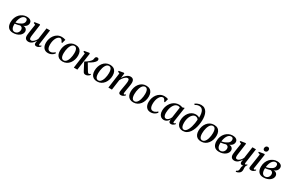

<svg xmlns="http://www.w3.org/2000/svg" viewBox="252 -2832 7678 5077"><g transform="rotate(30 4091.0 -293.0)"><path d="M225.5 10Q176 10 139.5 -4.8Q103 -19.5 78.8 -47.8Q54.5 -76 42.5 -115.8Q30.5 -155.5 30.5 -205Q30.5 -281 55 -343.8Q79.5 -406.5 122 -452Q164.5 -497.5 218.8 -522Q273 -546.5 332 -546.5Q388.5 -546.5 423 -531Q457.5 -515.5 473.2 -490.5Q489 -465.5 489 -437Q489 -404.5 475.8 -376Q462.5 -347.5 436.2 -325.2Q410 -303 371 -289.5Q409.5 -290 436.5 -275.5Q463.5 -261 477.8 -236.2Q492 -211.5 492 -181Q492 -144 473 -109.8Q454 -75.5 418.8 -48.5Q383.5 -21.5 334.5 -5.8Q285.5 10 225.5 10ZM248 -32Q284 -32 312.5 -49.2Q341 -66.5 358 -96.5Q375 -126.5 375.5 -164.5Q375.5 -192.5 366 -211.8Q356.5 -231 338.5 -241.8Q320.5 -252.5 295 -255.5Q286.5 -253.5 274.5 -249.8Q262.5 -246 247.8 -242Q233 -238 216 -235Q201 -232.5 183.5 -229.8Q166 -227 146 -225.5Q145 -216.5 144.8 -206.8Q144.5 -197 144.5 -185.5Q144.5 -142 156 -107.2Q167.5 -72.5 190.5 -52.2Q213.5 -32 248 -32ZM147 -262Q168.5 -264.5 186.8 -268.8Q205 -273 221.5 -279Q238 -285 253.5 -292.5Q289.5 -308 317.2 -327.5Q345 -347 361.2 -372.8Q377.5 -398.5 377.5 -432Q377.5 -468 361 -486.2Q344.5 -504.5 312.5 -504.5Q276.5 -504.5 248 -484Q219.5 -463.5 198.8 -429Q178 -394.5 165 -351.2Q152 -308 147 -262Z M694.5 10.5Q662 10.5 636.2 -1.8Q610.5 -14 595.8 -40Q581 -66 580.5 -106.5Q580.5 -122 582.8 -144.5Q585 -167 588.2 -192.5Q591.5 -218 594.8 -242Q598 -266 601 -284L629.5 -468.5L573.5 -493.5L578 -521.5L724 -544L744 -532L710 -284.5Q707.5 -265 704.2 -242.5Q701 -220 698 -197.8Q695 -175.5 693.2 -156.5Q691.5 -137.5 691.5 -124.5Q691.5 -99.5 697.2 -84.5Q703 -69.5 714.8 -63Q726.5 -56.5 744 -56.5Q769.5 -56.5 796.2 -74.8Q823 -93 847.2 -122.8Q871.5 -152.5 888.5 -187.5L937.5 -537H1045.5L982 -86.5Q979.5 -68.5 984 -59.2Q988.5 -50 998 -50Q1007.5 -50 1019.5 -56.8Q1031.5 -63.5 1047 -79L1058.5 -55.5Q1051.5 -44 1034.2 -28.5Q1017 -13 992.8 -1.5Q968.5 10 939 10Q905 10 890 -7Q875 -24 875.5 -49.5Q875.5 -53 876.5 -62Q877.5 -71 879 -83Q880.5 -95 882.2 -107.2Q884 -119.5 885.5 -129L884 -129.5Q869 -102.5 849.8 -77.2Q830.5 -52 806.8 -32.2Q783 -12.5 755 -1Q727 10.5 694.5 10.5Z M1292 10Q1207.5 10 1160.2 -46.2Q1113 -102.5 1112.5 -201.5Q1112 -262.5 1131 -323.5Q1150 -384.5 1187.2 -434.8Q1224.5 -485 1279.5 -515.2Q1334.5 -545.5 1406 -545.5Q1433 -545.5 1465.5 -540Q1498 -534.5 1520.5 -524L1489.5 -410L1467 -412.5Q1455 -440.5 1442.2 -459.5Q1429.5 -478.5 1415.8 -488.2Q1402 -498 1386 -498Q1354.5 -498 1326.2 -476.5Q1298 -455 1276.2 -416.2Q1254.5 -377.5 1242 -324.5Q1229.5 -271.5 1230 -208Q1230.5 -157.5 1241.8 -122.2Q1253 -87 1274.8 -68.8Q1296.5 -50.5 1328.5 -50.5Q1357 -50.5 1380.5 -59Q1404 -67.5 1424.2 -81.8Q1444.5 -96 1463 -114L1480 -82.5Q1465 -62.5 1438.5 -41Q1412 -19.5 1375.2 -4.8Q1338.5 10 1292 10Z M1822 -546Q1887.5 -546 1931.8 -520.2Q1976 -494.5 1998.8 -445.8Q2021.5 -397 2021.5 -328Q2021.5 -262.5 2002.2 -201.5Q1983 -140.5 1946.5 -92.5Q1910 -44.5 1857.2 -16.5Q1804.5 11.5 1738 11.5Q1673 11.5 1628.8 -14.2Q1584.5 -40 1561.8 -88.5Q1539 -137 1539 -204.5Q1539 -271.5 1558.2 -333Q1577.5 -394.5 1614.5 -442.5Q1651.5 -490.5 1703.8 -518.2Q1756 -546 1822 -546ZM1811.5 -505Q1779 -505 1754 -485.8Q1729 -466.5 1710.8 -434Q1692.5 -401.5 1680.5 -361.2Q1668.5 -321 1662.8 -278Q1657 -235 1657 -195Q1657 -139 1668 -102.2Q1679 -65.5 1699.8 -47.5Q1720.5 -29.5 1750.5 -29.5Q1782 -29.5 1807 -48.8Q1832 -68 1850.2 -100.2Q1868.5 -132.5 1880.2 -172.8Q1892 -213 1897.8 -255.8Q1903.5 -298.5 1903.5 -338.5Q1903.5 -391 1894 -428.2Q1884.5 -465.5 1864.2 -485.2Q1844 -505 1811.5 -505Z M2081 0 2145.5 -469 2091 -491.5 2096.5 -519.5 2240.5 -545 2262.5 -531 2188.5 0ZM2439.5 10.5Q2417 10.5 2401.5 3Q2386 -4.5 2375 -18.8Q2364 -33 2354.5 -52.5L2238 -276Q2271.5 -296.5 2299.8 -315.5Q2328 -334.5 2351.2 -354.8Q2374.5 -375 2393.5 -398Q2414 -421.5 2420.8 -444.5Q2427.5 -467.5 2429 -486Q2432 -506 2440.8 -519Q2449.5 -532 2462.5 -538.2Q2475.5 -544.5 2489.5 -544.5Q2514.5 -544.5 2526.2 -530.8Q2538 -517 2538.5 -497Q2539 -477.5 2530 -459.8Q2521 -442 2506 -425.5Q2490 -406 2463.8 -385.2Q2437.5 -364.5 2407.2 -345.5Q2377 -326.5 2348.5 -310.8Q2320 -295 2299 -285L2323.5 -319.5L2451 -105Q2463.5 -83.5 2476.8 -70Q2490 -56.5 2503 -56.5Q2513 -56.5 2525.2 -62Q2537.5 -67.5 2552 -82L2565.5 -57Q2556 -43 2538.2 -27.2Q2520.5 -11.5 2495.5 -0.5Q2470.5 10.5 2439.5 10.5Z M2878 -546Q2943.5 -546 2987.8 -520.2Q3032 -494.5 3054.8 -445.8Q3077.5 -397 3077.5 -328Q3077.5 -262.5 3058.2 -201.5Q3039 -140.5 3002.5 -92.5Q2966 -44.5 2913.2 -16.5Q2860.5 11.5 2794 11.5Q2729 11.5 2684.8 -14.2Q2640.5 -40 2617.8 -88.5Q2595 -137 2595 -204.5Q2595 -271.5 2614.2 -333Q2633.5 -394.5 2670.5 -442.5Q2707.5 -490.5 2759.8 -518.2Q2812 -546 2878 -546ZM2867.5 -505Q2835 -505 2810 -485.8Q2785 -466.5 2766.8 -434Q2748.5 -401.5 2736.5 -361.2Q2724.5 -321 2718.8 -278Q2713 -235 2713 -195Q2713 -139 2724 -102.2Q2735 -65.5 2755.8 -47.5Q2776.5 -29.5 2806.5 -29.5Q2838 -29.5 2863 -48.8Q2888 -68 2906.2 -100.2Q2924.5 -132.5 2936.2 -172.8Q2948 -213 2953.8 -255.8Q2959.5 -298.5 2959.5 -338.5Q2959.5 -391 2950 -428.2Q2940.5 -465.5 2920.2 -485.2Q2900 -505 2867.5 -505Z M3297.5 -386.5Q3315 -418.5 3337.8 -447.2Q3360.5 -476 3387 -498.2Q3413.5 -520.5 3443 -533Q3472.5 -545.5 3504 -545.5Q3556 -545.5 3584.8 -515Q3613.5 -484.5 3613.5 -418Q3613.5 -397.5 3609.8 -367.5Q3606 -337.5 3600.5 -304.5Q3595 -271.5 3590 -241.5Q3585.5 -214 3580.2 -184Q3575 -154 3571.2 -126.8Q3567.5 -99.5 3566.5 -80.5Q3566.5 -64 3570.8 -57.2Q3575 -50.5 3582.5 -50.5Q3592 -50.5 3603.5 -56.2Q3615 -62 3629.5 -76.5L3641 -53Q3634 -42.5 3617 -27.5Q3600 -12.5 3575 -1Q3550 10.5 3517 10.5Q3495.5 10.5 3481 3Q3466.5 -4.5 3459.2 -18.5Q3452 -32.5 3452.5 -53Q3453 -65.5 3455.2 -85Q3457.5 -104.5 3461.5 -127.8Q3465.5 -151 3469.8 -175.8Q3474 -200.5 3478 -223.5Q3482 -246.5 3486.2 -271Q3490.5 -295.5 3494 -319.5Q3497.5 -343.5 3499.8 -365Q3502 -386.5 3501.5 -404Q3501.5 -429.5 3496.8 -444.5Q3492 -459.5 3481 -466Q3470 -472.5 3452 -472.5Q3432.5 -472.5 3409.8 -459.5Q3387 -446.5 3364.5 -424Q3342 -401.5 3322 -373Q3302 -344.5 3288 -313.5L3244.5 0H3136.5L3201 -469L3147 -491.5L3152.5 -519.5L3295 -544.5L3315 -532.5Z M3982.5 -546Q4048 -546 4092.2 -520.2Q4136.5 -494.5 4159.2 -445.8Q4182 -397 4182 -328Q4182 -262.5 4162.8 -201.5Q4143.5 -140.5 4107 -92.5Q4070.5 -44.5 4017.8 -16.5Q3965 11.5 3898.5 11.5Q3833.5 11.5 3789.2 -14.2Q3745 -40 3722.2 -88.5Q3699.5 -137 3699.5 -204.5Q3699.5 -271.5 3718.8 -333Q3738 -394.5 3775 -442.5Q3812 -490.5 3864.2 -518.2Q3916.5 -546 3982.5 -546ZM3972 -505Q3939.5 -505 3914.5 -485.8Q3889.5 -466.5 3871.2 -434Q3853 -401.5 3841 -361.2Q3829 -321 3823.2 -278Q3817.5 -235 3817.5 -195Q3817.5 -139 3828.5 -102.2Q3839.5 -65.5 3860.2 -47.5Q3881 -29.5 3911 -29.5Q3942.5 -29.5 3967.5 -48.8Q3992.5 -68 4010.8 -100.2Q4029 -132.5 4040.8 -172.8Q4052.5 -213 4058.2 -255.8Q4064 -298.5 4064 -338.5Q4064 -391 4054.5 -428.2Q4045 -465.5 4024.8 -485.2Q4004.5 -505 3972 -505Z M4426.5 10Q4342 10 4294.8 -46.2Q4247.5 -102.5 4247 -201.5Q4246.5 -262.5 4265.5 -323.5Q4284.5 -384.5 4321.8 -434.8Q4359 -485 4414 -515.2Q4469 -545.5 4540.5 -545.5Q4567.5 -545.5 4600 -540Q4632.5 -534.5 4655 -524L4624 -410L4601.5 -412.5Q4589.5 -440.5 4576.8 -459.5Q4564 -478.5 4550.2 -488.2Q4536.5 -498 4520.5 -498Q4489 -498 4460.8 -476.5Q4432.5 -455 4410.8 -416.2Q4389 -377.5 4376.5 -324.5Q4364 -271.5 4364.5 -208Q4365 -157.5 4376.2 -122.2Q4387.5 -87 4409.2 -68.8Q4431 -50.5 4463 -50.5Q4491.5 -50.5 4515 -59Q4538.5 -67.5 4558.8 -81.8Q4579 -96 4597.5 -114L4614.5 -82.5Q4599.5 -62.5 4573 -41Q4546.5 -19.5 4509.8 -4.8Q4473 10 4426.5 10Z M5087 -88.5Q5084 -66.5 5090 -58.2Q5096 -50 5106 -50Q5115 -50 5126.2 -56.5Q5137.5 -63 5151.5 -77L5164 -53.5Q5157.5 -43.5 5141.2 -28.5Q5125 -13.5 5100.8 -1.5Q5076.5 10.5 5046 10.5Q5014.5 10.5 4997.8 -7.5Q4981 -25.5 4983 -59L4988.5 -98Q4974 -71 4950.8 -46Q4927.5 -21 4897 -5.2Q4866.5 10.5 4830 10.5Q4780.5 10.5 4745 -14Q4709.5 -38.5 4690.5 -82.8Q4671.5 -127 4671.5 -186Q4671.5 -237.5 4685 -289Q4698.5 -340.5 4724.8 -386.5Q4751 -432.5 4789.5 -468.2Q4828 -504 4878.2 -524.8Q4928.5 -545.5 4990 -545.5Q5016 -545.5 5042.8 -539.2Q5069.5 -533 5090.5 -523.5L5154 -543ZM5037 -482.5Q5028 -492 5013.8 -497.8Q4999.5 -503.5 4981 -503.5Q4941 -503.5 4910 -484.5Q4879 -465.5 4856 -432.8Q4833 -400 4817.8 -358.5Q4802.5 -317 4795 -272.5Q4787.5 -228 4787.5 -185Q4787.5 -138 4797.2 -107.8Q4807 -77.5 4824 -62.8Q4841 -48 4863.5 -48Q4883.5 -48 4902.5 -57.2Q4921.5 -66.5 4938.2 -82.5Q4955 -98.5 4968.2 -119Q4981.5 -139.5 4990.5 -161.5Z M5407 10.5Q5347.5 10.5 5305.2 -16.5Q5263 -43.5 5240.5 -91.5Q5218 -139.5 5218 -203Q5218 -270.5 5238.8 -331.8Q5259.5 -393 5297 -440.5Q5334.5 -488 5385.8 -515.5Q5437 -543 5497.5 -543Q5532 -543 5563.5 -533.2Q5595 -523.5 5612 -509Q5614 -581 5604.5 -632.8Q5595 -684.5 5576 -717.2Q5557 -750 5528.8 -765.5Q5500.5 -781 5464 -781Q5433.5 -781 5403.8 -771.5Q5374 -762 5339.5 -740.5L5319 -771Q5345 -789.5 5374.5 -803Q5404 -816.5 5434.2 -823.8Q5464.5 -831 5493.5 -831Q5559.5 -831 5603.8 -803Q5648 -775 5674.5 -726.2Q5701 -677.5 5711.8 -615.2Q5722.5 -553 5720 -484.5Q5718 -418 5705.8 -348.5Q5693.5 -279 5670 -215Q5646.5 -151 5610.2 -100Q5574 -49 5523.5 -19.2Q5473 10.5 5407 10.5ZM5421 -31.5Q5454 -31.5 5481.5 -57.5Q5509 -83.5 5530.8 -127Q5552.5 -170.5 5568 -224.5Q5583.5 -278.5 5592.5 -335.5Q5601.5 -392.5 5603 -444Q5594.5 -460 5580.5 -472Q5566.5 -484 5548.8 -491Q5531 -498 5510.5 -498Q5480.5 -498 5454 -482.2Q5427.5 -466.5 5405.2 -438.5Q5383 -410.5 5367 -372.8Q5351 -335 5342 -290.5Q5333 -246 5333 -198Q5333 -148 5341.5 -110.5Q5350 -73 5369.5 -52.2Q5389 -31.5 5421 -31.5Z M6052.5 -546Q6118 -546 6162.2 -520.2Q6206.5 -494.5 6229.2 -445.8Q6252 -397 6252 -328Q6252 -262.5 6232.8 -201.5Q6213.5 -140.5 6177 -92.5Q6140.5 -44.5 6087.8 -16.5Q6035 11.5 5968.5 11.5Q5903.5 11.5 5859.2 -14.2Q5815 -40 5792.2 -88.5Q5769.5 -137 5769.5 -204.5Q5769.5 -271.5 5788.8 -333Q5808 -394.5 5845 -442.5Q5882 -490.5 5934.2 -518.2Q5986.5 -546 6052.5 -546ZM6042 -505Q6009.5 -505 5984.5 -485.8Q5959.5 -466.5 5941.2 -434Q5923 -401.5 5911 -361.2Q5899 -321 5893.2 -278Q5887.5 -235 5887.5 -195Q5887.5 -139 5898.5 -102.2Q5909.5 -65.5 5930.2 -47.5Q5951 -29.5 5981 -29.5Q6012.5 -29.5 6037.5 -48.8Q6062.5 -68 6080.8 -100.2Q6099 -132.5 6110.8 -172.8Q6122.5 -213 6128.2 -255.8Q6134 -298.5 6134 -338.5Q6134 -391 6124.5 -428.2Q6115 -465.5 6094.8 -485.2Q6074.5 -505 6042 -505Z M6513 10Q6463.5 10 6427 -4.8Q6390.5 -19.5 6366.2 -47.8Q6342 -76 6330 -115.8Q6318 -155.5 6318 -205Q6318 -281 6342.5 -343.8Q6367 -406.5 6409.5 -452Q6452 -497.5 6506.2 -522Q6560.5 -546.5 6619.5 -546.5Q6676 -546.5 6710.5 -531Q6745 -515.5 6760.8 -490.5Q6776.5 -465.5 6776.5 -437Q6776.5 -404.5 6763.2 -376Q6750 -347.5 6723.8 -325.2Q6697.5 -303 6658.5 -289.5Q6697 -290 6724 -275.5Q6751 -261 6765.2 -236.2Q6779.5 -211.5 6779.5 -181Q6779.5 -144 6760.5 -109.8Q6741.5 -75.5 6706.2 -48.5Q6671 -21.5 6622 -5.8Q6573 10 6513 10ZM6535.5 -32Q6571.5 -32 6600 -49.2Q6628.5 -66.5 6645.5 -96.5Q6662.5 -126.5 6663 -164.5Q6663 -192.5 6653.5 -211.8Q6644 -231 6626 -241.8Q6608 -252.5 6582.5 -255.5Q6574 -253.5 6562 -249.8Q6550 -246 6535.2 -242Q6520.5 -238 6503.5 -235Q6488.5 -232.5 6471 -229.8Q6453.5 -227 6433.5 -225.5Q6432.5 -216.5 6432.2 -206.8Q6432 -197 6432 -185.5Q6432 -142 6443.5 -107.2Q6455 -72.5 6478 -52.2Q6501 -32 6535.5 -32ZM6434.5 -262Q6456 -264.5 6474.2 -268.8Q6492.5 -273 6509 -279Q6525.5 -285 6541 -292.5Q6577 -308 6604.8 -327.5Q6632.5 -347 6648.8 -372.8Q6665 -398.5 6665 -432Q6665 -468 6648.5 -486.2Q6632 -504.5 6600 -504.5Q6564 -504.5 6535.5 -484Q6507 -463.5 6486.2 -429Q6465.5 -394.5 6452.5 -351.2Q6439.5 -308 6434.5 -262Z M7167.5 245.5 7159.5 216.5Q7182 207 7195.2 196Q7208.5 185 7216 168.5Q7225.5 150.5 7224.8 124.8Q7224 99 7228 73.5Q7230.5 44.5 7246.5 24.5Q7262.5 4.5 7273.5 -10.5L7338 -47Q7321 -27 7315 -4.5Q7309 18 7309.5 42Q7310 55.5 7311.8 71.5Q7313.5 87.5 7313 102.5Q7313 134.5 7301.8 161.2Q7290.5 188 7263 208.5Q7244.5 222.5 7221.8 231.5Q7199 240.5 7167.5 245.5ZM6982 10.5Q6949.5 10.5 6923.8 -1.8Q6898 -14 6883.2 -40Q6868.5 -66 6868 -106.5Q6868 -122 6870.2 -144.5Q6872.5 -167 6875.8 -192.5Q6879 -218 6882.2 -242Q6885.5 -266 6888.5 -284L6917 -468.5L6861 -493.5L6865.5 -521.5L7011.5 -544L7031.5 -532L6997.5 -284.5Q6995 -265 6991.8 -242.5Q6988.5 -220 6985.5 -197.8Q6982.5 -175.5 6980.8 -156.5Q6979 -137.5 6979 -124.5Q6979 -99.5 6984.8 -84.5Q6990.5 -69.5 7002.2 -63Q7014 -56.5 7031.5 -56.5Q7057 -56.5 7083.8 -74.8Q7110.5 -93 7134.8 -122.8Q7159 -152.5 7176 -187.5L7225 -537H7333L7269.5 -86.5Q7267 -68.5 7271.5 -59.2Q7276 -50 7285.5 -50Q7295 -50 7307 -56.8Q7319 -63.5 7334.5 -79L7346 -55.5Q7339 -44 7321.8 -28.5Q7304.5 -13 7280.2 -1.5Q7256 10 7226.5 10Q7192.5 10 7177.5 -7Q7162.5 -24 7163 -49.5Q7163 -53 7164 -62Q7165 -71 7166.5 -83Q7168 -95 7169.8 -107.2Q7171.5 -119.5 7173 -129L7171.5 -129.5Q7156.5 -102.5 7137.2 -77.2Q7118 -52 7094.2 -32.2Q7070.5 -12.5 7042.5 -1Q7014.5 10.5 6982 10.5Z M7493 10.5Q7471.5 10.5 7455.8 3.5Q7440 -3.5 7432 -18.5Q7424 -33.5 7427 -57Q7428.5 -72.5 7433.2 -104Q7438 -135.5 7444.8 -178.8Q7451.5 -222 7459 -271.2Q7466.5 -320.5 7474 -371.8Q7481.5 -423 7488 -470L7427.5 -492L7432 -519L7585 -544L7605.5 -532L7538.5 -84.5Q7535.5 -66 7541 -58.2Q7546.5 -50.5 7555 -50.5Q7565.5 -50.5 7576.2 -56.2Q7587 -62 7603 -78.5L7614.5 -54.5Q7607 -43.5 7590.2 -28.2Q7573.5 -13 7549 -1.2Q7524.5 10.5 7493 10.5ZM7561 -609Q7534 -609 7517.5 -627Q7501 -645 7501.5 -671.5Q7502 -706 7522 -728.5Q7542 -751 7574.5 -751Q7603.5 -751 7619 -733Q7634.5 -715 7634.5 -690Q7634.5 -655 7614.8 -632Q7595 -609 7561 -609Z M7870 10Q7820.5 10 7784 -4.8Q7747.5 -19.5 7723.2 -47.8Q7699 -76 7687 -115.8Q7675 -155.5 7675 -205Q7675 -281 7699.5 -343.8Q7724 -406.5 7766.5 -452Q7809 -497.5 7863.2 -522Q7917.5 -546.5 7976.5 -546.5Q8033 -546.5 8067.5 -531Q8102 -515.5 8117.8 -490.5Q8133.5 -465.5 8133.5 -437Q8133.5 -404.5 8120.2 -376Q8107 -347.5 8080.8 -325.2Q8054.5 -303 8015.5 -289.5Q8054 -290 8081 -275.5Q8108 -261 8122.2 -236.2Q8136.5 -211.5 8136.5 -181Q8136.5 -144 8117.5 -109.8Q8098.5 -75.5 8063.2 -48.5Q8028 -21.5 7979 -5.8Q7930 10 7870 10ZM7892.5 -32Q7928.5 -32 7957 -49.2Q7985.5 -66.5 8002.5 -96.5Q8019.5 -126.5 8020 -164.5Q8020 -192.5 8010.5 -211.8Q8001 -231 7983 -241.8Q7965 -252.5 7939.5 -255.5Q7931 -253.5 7919 -249.8Q7907 -246 7892.2 -242Q7877.5 -238 7860.5 -235Q7845.5 -232.5 7828 -229.8Q7810.5 -227 7790.5 -225.5Q7789.5 -216.5 7789.2 -206.8Q7789 -197 7789 -185.5Q7789 -142 7800.5 -107.2Q7812 -72.5 7835 -52.2Q7858 -32 7892.5 -32ZM7791.5 -262Q7813 -264.5 7831.2 -268.8Q7849.5 -273 7866 -279Q7882.5 -285 7898 -292.5Q7934 -308 7961.8 -327.5Q7989.5 -347 8005.8 -372.8Q8022 -398.5 8022 -432Q8022 -468 8005.5 -486.2Q7989 -504.5 7957 -504.5Q7921 -504.5 7892.5 -484Q7864 -463.5 7843.2 -429Q7822.5 -394.5 7809.5 -351.2Q7796.5 -308 7791.5 -262Z"/></g></svg>

Font: Merriweather 72pt Medium
Style: Italic
Weight: 500
Italic angle: -7.8°
Version: Version 2.101